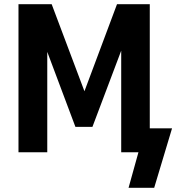

<svg xmlns="http://www.w3.org/2000/svg" viewBox="-20 -725 839 914"><path d="M592 169 639 0H557V-506L565 -505L420 -121H339L196 -502L205 -503V0H68V-705H226L392 -264H372L537 -705H693V-114H799L714 169Z"/></svg>

Font: Nunito Sans 10pt Condensed ExtraBold
Style: Regular
Weight: 800
Width: 3
Designer: Vernon Adams
Foundry: Vernon Adams
Version: Version 3.101;gftools[0.9.27]